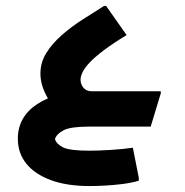

<svg xmlns="http://www.w3.org/2000/svg" viewBox="-20 -426 621 646"><path d="M148 -84Q116 -133 116 -178Q116 -216 136 -248Q156 -280 188 -308Q220 -336 257.5 -360Q295 -384 330 -406H337L406 -308Q360 -280 329.5 -257Q299 -234 282 -216Q265 -198 258 -183.5Q251 -169 251 -158Q251 -142 261 -130.5Q271 -119 288 -119ZM185 0V-119H521V-112L487 0ZM282 200Q205 200 151 180Q97 160 68.5 124.5Q40 89 40 41Q40 -33 105.5 -76Q171 -119 279 -119V0Q217 0 193.5 12.5Q170 25 165 42Q170 59 192.5 70Q215 81 281 81Q310 81 351.5 78.5Q393 76 427 71L447 172V182Q424 189 393 193Q362 197 332 198.5Q302 200 282 200Z"/></svg>

Font: Fustat ExtraBold
Style: Regular
Weight: 800
Designer: Mohamed Gaber, Khaled Hosny, Laura Garcia Mut
Foundry: Kief Type Foundry, Alif Type Foundry, Hard Type Foundry
Version: Version 1.007